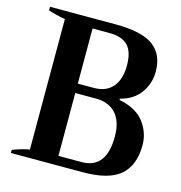

<svg xmlns="http://www.w3.org/2000/svg" viewBox="-104 -794 839 888"><g transform="rotate(15 315.0 -350.0)"><path d="M27 -15Q78 -34 108 -38V-663Q65 -670 27 -683V-700H340Q467 -700 522 -659.5Q577 -619 577 -536Q577 -480 544.5 -434.5Q512 -389 449 -373V-367Q531 -351 568.5 -301.5Q606 -252 606 -193Q606 -96 551 -48Q496 0 371 0H27ZM319 -390Q379 -390 410 -427Q441 -464 441 -529Q441 -594 413 -624Q385 -654 323 -654H243V-390ZM354 -44Q472 -44 472 -198Q472 -269 438 -307Q404 -345 341 -345H243V-44Z"/></g></svg>

Font: Trirong SemiBold
Style: Regular
Weight: 600
Designer: Katatrad Team
Foundry: CadsonDemak
Version: Version 1.000